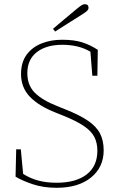

<svg xmlns="http://www.w3.org/2000/svg" viewBox="-20 -879 573 913"><path d="M249 14Q186 14 135.5 -3Q85 -20 54 -39L57 -169H79L90 -52Q125 -30 163.5 -20Q202 -10 249 -10Q341 -10 392 -49.5Q443 -89 443 -162Q443 -200 428.5 -228Q414 -256 378.5 -280Q343 -304 281 -329L246 -343Q164 -375 122 -419Q80 -463 80 -527Q80 -582 106 -618Q132 -654 176.5 -672Q221 -690 275 -690Q333 -690 371.5 -677.5Q410 -665 445 -642L443 -519H419L410 -633Q355 -666 276 -666Q200 -666 155 -631Q110 -596 110 -531Q110 -473 146 -437.5Q182 -402 251 -375L288 -360Q357 -333 397.5 -305.5Q438 -278 455.5 -244.5Q473 -211 473 -164Q473 -84 413 -35Q353 14 249 14ZM232 -742Q260 -765 286.5 -788Q313 -811 338 -831Q356 -846 365.5 -852.5Q375 -859 383 -859Q401 -859 401 -842Q401 -833 391.5 -825Q382 -817 359 -803Q331 -785 301 -766.5Q271 -748 242 -729Z"/></svg>

Font: Source Serif 4 SmText ExtraLight
Style: Regular
Weight: 200
Designer: Frank Grießhammer
Foundry: Adobe
Version: Version 4.005;hotconv 1.1.0;makeotfexe 2.6.0